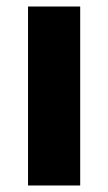

<svg xmlns="http://www.w3.org/2000/svg" viewBox="-20 -569 332 589"><path d="M226 0H66V-549H226Z"/></svg>

Font: Noto Sans Devanagari SemiCondensed ExtraBold
Style: Regular
Weight: 800
Width: 4
Designer: Jelle Bosma - Monotype Design Team
Foundry: Monotype Imaging Inc.
Version: Version 2.004; ttfautohint (v1.8.4.7-5d5b)